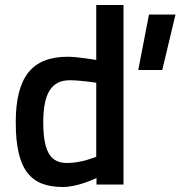

<svg xmlns="http://www.w3.org/2000/svg" viewBox="-20 -738 722 768"><path d="M249 -86C188 -86 153 -121 153 -249C153 -363 185 -417 259 -417C301 -417 359 -408 365 -407V-111C365 -111 306 -86 249 -86ZM365 -718V-498C359 -499 291 -511 251 -511C108 -511 43 -430 43 -249C43 -56 104 10 232 10C293 10 366 -26 366 -26V0H474V-718ZM682 -680 629 -458H533L576 -680Z"/></svg>

Font: RazerF5 SemiBold
Style: Regular
Weight: 600
Foundry: Razer Inc.
Version: Version 2